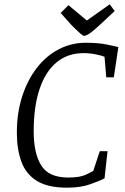

<svg xmlns="http://www.w3.org/2000/svg" viewBox="-20 -858 578 889"><path d="M291 11Q201 11 150.5 -20.5Q100 -52 79 -109.5Q58 -167 58 -244Q58 -335 82.5 -411Q107 -487 150 -543Q193 -599 251.5 -629.5Q310 -660 377 -660Q433 -660 471 -652.5Q509 -645 528 -640L507 -500H472L464 -595Q454 -600 425 -606Q396 -612 367 -612Q293 -612 241.5 -569Q190 -526 163 -445Q136 -364 136 -250Q136 -149 170.5 -92.5Q205 -36 296 -36Q349 -36 376 -48.5Q403 -61 412 -67L442 -158H478L464 -32Q443 -21 398 -5Q353 11 291 11ZM369 -692Q364 -692 351 -703.5Q338 -715 325.5 -727.5Q313 -740 309 -744L261 -798L297 -834L382 -763L488 -838L511 -807L449 -749Q421 -723 405 -710.5Q389 -698 381 -695Q373 -692 369 -692Z"/></svg>

Font: Faustina Light
Style: Italic
Weight: 300
Italic angle: -8°
Designer: Alfonso Garcia
Foundry: http://www.omnibus-type.com
Version: Version 1.200